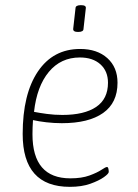

<svg xmlns="http://www.w3.org/2000/svg" viewBox="-20 -719 537 745"><path d="M251 6Q68 6 68 -199Q68 -354 127 -441.5Q186 -529 291 -529Q357 -529 396.5 -493.5Q436 -458 436 -398Q436 -320 380 -280.5Q324 -241 220 -241Q190 -241 160 -244.5Q130 -248 108 -253Q107 -239 106.5 -225Q106 -211 106 -198Q106 -27 253 -27Q297 -27 327 -38Q357 -49 373.5 -60Q390 -71 395 -71Q399 -71 400.5 -64.5Q402 -58 402 -52Q402 -45 383 -31.5Q364 -18 330.5 -6Q297 6 251 6ZM222 -273Q307 -273 353 -304Q399 -335 399 -398Q399 -443 369.5 -469.5Q340 -496 290 -496Q216 -496 169.5 -440Q123 -384 112 -285Q132 -281 161.5 -277Q191 -273 222 -273ZM283 -595Q263 -595 264 -607L273 -687Q273 -699 294 -699Q315 -699 313 -687L304 -607Q304 -595 283 -595Z"/></svg>

Font: Asap Semi Condensed Semi Condensed Thin
Style: Italic
Weight: 100
Width: 4
Italic angle: -6°
Designer: Pablo Cosgaya
Foundry: Omnibus-Type
Version: Version 3.001; ttfautohint (v1.8.4.7-5d5b)